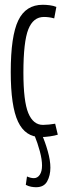

<svg xmlns="http://www.w3.org/2000/svg" viewBox="-20 -564 274 804"><path d="M25 -263Q25 -413 56.5 -478.5Q88 -544 159 -544Q173 -544 188.5 -542Q204 -540 216 -535L207 -487Q186 -493 164 -493Q119 -493 98.5 -441Q78 -389 78 -260Q78 -140 98.5 -90.5Q119 -41 160 -41Q170 -41 185.5 -42.5Q201 -44 211 -46L222 0Q210 4 189 7Q168 10 151 10Q86 10 55.5 -54.5Q25 -119 25 -263ZM93 175Q109 182 122 182Q137 182 146.5 168Q156 154 156 129Q156 104 147 70Q138 36 123 -1H155Q169 30 180 69Q191 108 191 138Q191 171 177.5 195.5Q164 220 131 220Q122 220 110.5 218Q99 216 88 210Z"/></svg>

Font: Georama Extra Condensed Light
Style: Regular
Weight: 300
Width: 2
Designer: Jean-Baptiste Levee
Foundry: Production Type
Version: Version 1.000